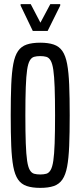

<svg xmlns="http://www.w3.org/2000/svg" viewBox="-20 -903 391 931"><path d="M175 8Q136 8 109.5 -1Q83 -10 67.5 -32.5Q52 -55 44.5 -95Q37 -135 34.5 -196Q32 -257 32 -344Q32 -431 34.5 -492Q37 -553 44.5 -593Q52 -633 67.5 -655.5Q83 -678 109.5 -687Q136 -696 175 -696Q214 -696 240.5 -687Q267 -678 282.5 -655.5Q298 -633 305.5 -593Q313 -553 315.5 -492Q318 -431 318 -344Q318 -257 315.5 -196Q313 -135 305.5 -95Q298 -55 282.5 -32.5Q267 -10 241 -1Q215 8 175 8ZM175 -57Q192 -57 204.5 -60.5Q217 -64 225.5 -78.5Q234 -93 238.5 -123.5Q243 -154 245 -208Q247 -262 247 -344Q247 -426 245 -480Q243 -534 238.5 -564.5Q234 -595 225.5 -609.5Q217 -624 204.5 -627.5Q192 -631 175 -631Q158 -631 145.5 -627.5Q133 -624 124.5 -609.5Q116 -595 111.5 -564.5Q107 -534 105 -480Q103 -426 103 -344Q103 -262 105 -208Q107 -154 111.5 -123.5Q116 -93 124.5 -78.5Q133 -64 145.5 -60.5Q158 -57 175 -57ZM139 -753 80 -876V-883H129L176 -793L224 -883H272V-876L211 -753Z"/></svg>

Font: Saira UltraCondensed Medium
Style: Regular
Weight: 500
Width: 1
Designer: Hector Gatti with collaboration of the Omnibus-Type team
Foundry: Omnibus-Type
Version: Version 1.101